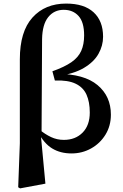

<svg xmlns="http://www.w3.org/2000/svg" viewBox="-20 -839 687 1074"><path d="M81.8 208.4 91 -37.8V-507.3Q91 -662.6 161.5 -740.8Q232 -819 350 -819Q450.5 -819 503.5 -770.3Q556.6 -721.6 556.6 -633.4Q556.6 -583.7 530.9 -537.9Q505.2 -492.2 449.2 -459Q393.2 -425.8 300.8 -413V-426Q451 -425.4 525.6 -363Q600.3 -300.6 600.3 -197.9Q600.3 -134.9 569.9 -85.6Q539.5 -36.4 489.5 -8.6Q439.5 19.3 380.1 19.3Q317.7 19.3 271.7 -8.7Q225.7 -36.6 193 -100.4H190.3L200.7 -114.1Q232 -88.1 265.5 -72.3Q298.9 -56.5 337 -56.5Q401.8 -56.5 442 -97.2Q482.2 -137.9 482.2 -209.4Q482.2 -268.6 463.9 -309.5Q445.5 -350.5 402.8 -370.9Q360.1 -391.4 286.9 -388.7L273.1 -440.3Q340.5 -464.2 379.3 -491Q418 -517.9 434.3 -554.3Q450.6 -590.7 450.6 -641Q450.6 -715.2 419.4 -749.6Q388.1 -784.1 336.4 -784.1Q282.8 -784.1 249.8 -743.3Q216.9 -702.5 215.4 -620.3L212.5 -95.2L208.3 -85L234 188.3L92.4 214.7Z"/></svg>

Font: Noto Serif KR ExtraLight
Style: Regular
Weight: 200
Designer: Ryoko NISHIZUKA 西塚涼子 (kana & ideographs); Frank Grießhammer (Latin, Greek & Cyrillic); Wenlong ZHANG 张文龙 (bopomofo); San
Foundry: Adobe
Version: Version 2.002-H1;hotconv 1.1.0;makeotfexe 2.6.0